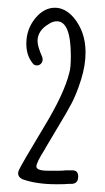

<svg xmlns="http://www.w3.org/2000/svg" viewBox="-20 -795 271 496"><path d="M104 -354Q74 -354 74 -365Q74 -375 95 -408Q96 -410 100 -417Q104 -424 112 -437Q120 -450 128 -464Q153 -505 165.5 -529Q178 -553 189.5 -589.5Q201 -626 201 -660Q201 -713 170 -750Q148 -775 122 -775Q93 -775 70.5 -747Q48 -719 48 -682Q48 -652 64 -632Q68 -626 75 -626Q83 -626 87.5 -632.5Q92 -639 89 -648Q77 -675 77 -689Q77 -716 106 -733Q116 -740 127 -740Q163 -740 163 -650Q163 -619 159 -607Q146 -553 93 -466Q37 -373 29 -356Q22 -340 38 -332Q74 -319 126 -319Q150 -319 157 -320H164Q182 -320 182 -339Q182 -355 167 -355H166H150Q143 -354 134 -354Z"/></svg>

Font: Neythal
Style: Regular
Weight: 400
Designer: Tharique Azeez
Foundry: Tharique Azeez
Version: Version 0.44